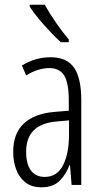

<svg xmlns="http://www.w3.org/2000/svg" viewBox="-20 -785 431 815"><path d="M195 -542Q264 -542 294.5 -497.5Q325 -453 325 -360V0H284L277 -84H275Q260 -44 232.5 -17Q205 10 156 10Q114 10 87.5 -11Q61 -32 48.5 -66Q36 -100 36 -140Q36 -219 81.5 -261Q127 -303 211 -310L272 -315V-358Q272 -433 252.5 -464.5Q233 -496 189 -496Q168 -496 143.5 -489Q119 -482 91 -465L73 -507Q130 -542 195 -542ZM217 -269Q91 -257 91 -141Q91 -88 111.5 -61Q132 -34 170 -34Q222 -34 247.5 -83.5Q273 -133 273 -216V-274ZM170 -765Q191 -727 218.5 -687.5Q246 -648 272 -617V-606H238Q218 -624 193 -650.5Q168 -677 144.5 -705Q121 -733 106 -757V-765Z"/></svg>

Font: Noto Sans Gurmukhi ExtraCondensed Light
Style: Regular
Weight: 300
Width: 2
Designer: Jelle Bosma - Monotype Design Team
Foundry: Monotype Imaging Inc.
Version: Version 2.004; ttfautohint (v1.8.4.7-5d5b)